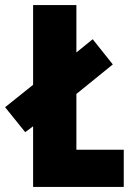

<svg xmlns="http://www.w3.org/2000/svg" viewBox="-47 -734 520 754"><path d="M83 0H439V-146H253V-365L396 -481L317 -580L253 -528V-714H83V-401L-27 -313L52 -215L83 -238Z"/></svg>

Font: Noto Sans Lao Looped ExtraCondensed Black
Style: Regular
Weight: 900
Width: 2
Designer: Mark Frömberg, Ben Mitchell
Foundry: The Fontpad Ltd
Version: Version 1.002